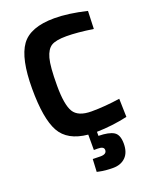

<svg xmlns="http://www.w3.org/2000/svg" viewBox="-169 -782 881 1114"><g transform="rotate(-20 271.5 -225.5)"><path d="M248 233 234 230 238 152Q269 153 286 153Q324 153 324 127Q324 105 286 105H262V10Q138 -2 92.5 -84Q47 -166 47 -351.5Q47 -537 102.5 -614.5Q158 -692 307 -692Q393 -692 506 -665L502 -555Q403 -570 337.5 -570Q272 -570 244 -552.5Q216 -535 202.5 -486Q189 -437 189 -319Q189 -201 216.5 -155.5Q244 -110 326.5 -110Q409 -110 502 -124L505 -11Q411 10 315 12V37Q379 38 408.5 56Q438 74 438 129Q438 184 409 212.5Q380 241 332 241Q284 241 248 233Z"/></g></svg>

Font: Titillium-CLs Web
Style: CLs-Bold
Weight: 700
Version: Version 1.002;PS 57.000;hotconv 1.0.70;makeotf.lib2.5.55311